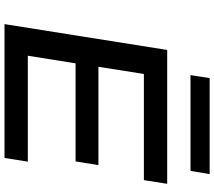

<svg xmlns="http://www.w3.org/2000/svg" viewBox="-68 -860 929 832"><g transform="rotate(90 396.0 -444.5)"><path d="M85 0 197 -705H777L761 -604H301L270 -407H696L680 -308H255L222 -101H681L665 0ZM306 -806 319 -889H735L721 -806Z"/></g></svg>

Font: Nunito Sans 7pt Expanded SemiBold
Style: Italic
Weight: 600
Width: 7
Italic angle: -9°
Designer: Vernon Adams
Foundry: Vernon Adams
Version: Version 3.101;gftools[0.9.27]